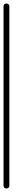

<svg xmlns="http://www.w3.org/2000/svg" viewBox="-20 -1070 73 1090"><path d="M0 -17H33V-1034H0ZM17 -33Q9 -33 4.5 -28.5Q0 -24 0 -17Q0 -9 4.5 -4.5Q9 0 17 0Q24 0 28.5 -4.5Q33 -9 33 -17Q33 -24 28.5 -28.5Q24 -33 17 -33ZM17 -1050Q9 -1050 4.5 -1045.5Q0 -1041 0 -1034Q0 -1026 4.5 -1021.5Q9 -1017 17 -1017Q24 -1017 28.5 -1021.5Q33 -1026 33 -1034Q33 -1041 28.5 -1045.5Q24 -1050 17 -1050Z"/></svg>

Font: Wavefont Light
Style: Regular
Weight: 300
Version: Version 3.004;gftools[0.9.33]